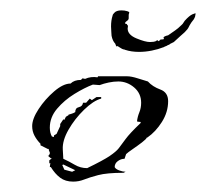

<svg xmlns="http://www.w3.org/2000/svg" viewBox="-20 -373 397 370"><path d="M121 -23Q106 -23 96 -30.5Q86 -38 78 -51H76L77 -59L75 -58V-64L80 -68H78L72 -73H74L76 -77V-79L74 -84V-86H72L58 -93V-96Q51 -103 46.5 -111.5Q42 -120 42 -130Q42 -144 54.5 -163Q67 -182 84.5 -197Q102 -212 116 -212Q123 -219 136 -219L139 -222L144 -221Q155 -226 168 -224L169 -226H225Q233 -226 245.5 -222Q258 -218 265 -216Q274 -206 289 -200.5Q304 -195 304 -178Q304 -157 292 -138Q280 -119 264 -108H263Q262 -105 253.5 -98.5Q245 -92 235.5 -85.5Q226 -79 223 -76L220 -67Q213 -67 207 -62.5Q201 -58 201 -51Q203 -47 210 -44.5Q217 -42 222 -42L218 -40Q186 -40 169 -35.5Q152 -31 142 -27Q132 -23 121 -23ZM148 -49Q179 -64 191.5 -72.5Q204 -81 209 -87.5Q214 -94 222 -105Q230 -116 251 -136V-138Q247 -138 244 -139Q245 -148 248.5 -156.5Q252 -165 252 -175Q252 -193 238.5 -204.5Q225 -216 208 -216Q199 -216 189.5 -214Q180 -212 172 -209L159 -210Q143 -204 123.5 -192Q104 -180 90 -163.5Q76 -147 76 -127Q76 -117 80 -110L84 -109V-112L89 -115L96 -130V-134L102 -143L104 -142L107 -148L112 -151V-152Q115 -153 118.5 -154Q122 -155 125 -157Q125 -165 132 -166.5Q139 -168 140 -175H146L153 -183L157 -180L166 -186H175V-183Q160 -179 142 -161.5Q124 -144 112 -123Q100 -102 101 -85L102 -67Q113 -62 124 -55.5Q135 -49 148 -49ZM119 -42 125 -45 102 -56 100 -55 104 -46ZM221 -277Q220 -278 219.5 -277.5Q219 -277 218 -278Q217 -278 216 -278.5Q215 -279 215 -279L210 -282L207 -284Q206 -285 206 -284Q206 -283 204 -284L202 -289Q197 -294 195 -304Q195 -307 194.5 -311.5Q194 -316 194 -322Q194 -334 197 -343Q197 -345 200 -348Q204 -353 214 -353Q220 -353 225 -351.5Q230 -350 229 -348Q228 -346 228 -344Q228 -342 228 -338Q228 -335 225 -333Q222 -331 221 -329Q221 -327 223 -327Q225 -327 225 -325Q227 -324 226.5 -322Q226 -320 226 -318Q226 -306 243 -299Q260 -292 269 -292Q272 -292 276 -292.5Q280 -293 282 -295Q284 -296 284.5 -294.5Q285 -293 286 -294Q288 -295 288 -295.5Q288 -296 290 -297H292Q298 -297 295 -300Q295 -303 304 -305Q311 -310 317 -314Q323 -318 330 -325L332 -327L336 -333Q345 -343 351 -345.5Q357 -348 357 -347Q356 -343 356 -341.5Q356 -340 355 -339Q354 -336 352.5 -334.5Q351 -333 349 -330Q345 -324 343.5 -320.5Q342 -317 336 -311L327 -303L315 -292L311 -290Q307 -288 307 -288Q306 -286 305 -286.5Q304 -287 302 -285L297 -283Q296 -282 295.5 -282Q295 -282 295 -282Q285 -278 272.5 -275.5Q260 -273 248 -273Q233 -273 221 -277Z"/></svg>

Font: Kolker Brush
Style: Regular
Weight: 400
Designer: Robert E. Leuschke
Foundry: Robert E. Leuschke
Version: Version 1.010; ttfautohint (v1.8.3)